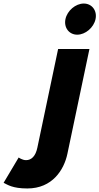

<svg xmlns="http://www.w3.org/2000/svg" viewBox="-21 -790 561 1085"><path d="M307.4 -513 190 45C179.9 93 156.3 115 126.3 115C104.3 115 84.5 100 84.5 100L-0.6 243C22.1 254 49.7 275 133.7 275C274.7 275 340.8 170 359.9 79L484.4 -513ZM348.9 -682C338.8 -634 369.4 -594 415.4 -594C461.4 -594 508.8 -634 518.9 -682C529 -730 498.4 -770 452.4 -770C406.4 -770 359 -730 348.9 -682Z"/></svg>

Font: Hussar
Style: BdOblTwo
Weight: 700
Foundry: Cannot Into Space Fonts
Version: Version 2.00